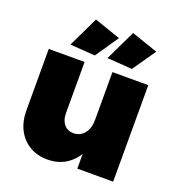

<svg xmlns="http://www.w3.org/2000/svg" viewBox="-140 -892 947 1017"><g transform="rotate(20 334.0 -383.5)"><path d="M248 -256Q248 -216 268 -192.5Q288 -169 321 -169Q360 -170 382.5 -199Q405 -228 405 -275H451Q451 -185 425 -122Q399 -59 351.5 -25Q304 9 238 9Q181 9 137.5 -17Q94 -43 70 -89.5Q46 -136 46 -199V-544H248ZM405 -544H607V0H405ZM228 -776 376 -725 287 -595 146 -605ZM437 -776 586 -725 496 -595 355 -605Z"/></g></svg>

Font: Alexandria ExtraBold
Style: Regular
Weight: 800
Designer: Mohamed Gaber
Foundry: Kief Type Foundry
Version: Version 5.100